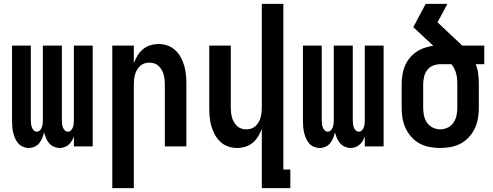

<svg xmlns="http://www.w3.org/2000/svg" viewBox="-20 -755 2540 990"><path d="M128 8Q113 8 98 1.5Q83 -5 73 -17Q63 -29 57 -43.5Q51 -58 47.5 -73.5Q44 -89 43 -104.5Q42 -120 42 -136V-520H139V-136Q139 -127 140 -117.5Q141 -108 144 -99Q147 -90 154 -83Q161 -76 170 -76Q179 -76 186 -83Q193 -90 196 -99Q199 -108 200 -117.5Q201 -127 201 -136V-520H299V-136Q299 -127 300 -117.5Q301 -108 304 -99Q307 -90 314 -83Q321 -76 330 -76Q339 -76 346 -83Q353 -90 356 -99Q359 -108 360 -117.5Q361 -127 361 -136V-520H458V0H361V-52Q357 -40 350.5 -29Q344 -18 334.5 -9.5Q325 -1 313 3.5Q301 8 288 8Q273 8 258 1.5Q243 -5 233 -17Q223 -29 217 -43.5Q211 -58 207 -73Q204 -58 198 -43.5Q192 -29 182.5 -17Q173 -5 158.5 1.5Q144 8 128 8Z M559 215V-520H670V-430Q678 -450 689.5 -469Q701 -488 717.5 -501.5Q734 -515 755 -521.5Q776 -528 798 -528Q822 -528 844.5 -520Q867 -512 884.5 -495.5Q902 -479 913 -458Q924 -437 930.5 -414Q937 -391 939 -367.5Q941 -344 941 -320V0H830V-320Q830 -333 828.5 -346Q827 -359 823.5 -371.5Q820 -384 813.5 -395Q807 -406 797.5 -415Q788 -424 775.5 -428Q763 -432 750 -432Q737 -432 724.5 -428Q712 -424 702.5 -415Q693 -406 686.5 -395Q680 -384 676.5 -371.5Q673 -359 671.5 -346Q670 -333 670 -320V215Z M1330 215V-90Q1322 -70 1310.5 -51Q1299 -32 1282.5 -18.5Q1266 -5 1245 1.5Q1224 8 1202 8Q1178 8 1155.5 0Q1133 -8 1115.5 -24.5Q1098 -41 1087 -62Q1076 -83 1069.5 -106Q1063 -129 1061 -152.5Q1059 -176 1059 -200V-520H1170V-200Q1170 -187 1171.5 -174Q1173 -161 1176.5 -148.5Q1180 -136 1186.5 -125Q1193 -114 1202.5 -105Q1212 -96 1224.5 -92Q1237 -88 1250 -88Q1263 -88 1275.5 -92Q1288 -96 1297.5 -105Q1307 -114 1313.5 -125Q1320 -136 1323.5 -148.5Q1327 -161 1328.5 -174Q1330 -187 1330 -200V-735H1441V119H1477V215Z M1628 8Q1613 8 1598 1.5Q1583 -5 1573 -17Q1563 -29 1557 -43.5Q1551 -58 1547.5 -73.5Q1544 -89 1543 -104.5Q1542 -120 1542 -136V-520H1639V-136Q1639 -127 1640 -117.5Q1641 -108 1644 -99Q1647 -90 1654 -83Q1661 -76 1670 -76Q1679 -76 1686 -83Q1693 -90 1696 -99Q1699 -108 1700 -117.5Q1701 -127 1701 -136V-520H1799V-136Q1799 -127 1800 -117.5Q1801 -108 1804 -99Q1807 -90 1814 -83Q1821 -76 1830 -76Q1839 -76 1846 -83Q1853 -90 1856 -99Q1859 -108 1860 -117.5Q1861 -127 1861 -136V-520H1958V0H1861V-52Q1857 -40 1850.5 -29Q1844 -18 1834.5 -9.5Q1825 -1 1813 3.5Q1801 8 1788 8Q1773 8 1758 1.5Q1743 -5 1733 -17Q1723 -29 1717 -43.5Q1711 -58 1707 -73Q1704 -58 1698 -43.5Q1692 -29 1682.5 -17Q1673 -5 1658.5 1.5Q1644 8 1628 8Z M2250 8Q2223 8 2195.5 3Q2168 -2 2144 -15Q2120 -28 2101.5 -48.5Q2083 -69 2071.5 -93.5Q2060 -118 2055.5 -145.5Q2051 -173 2051 -200V-320Q2051 -344 2054.5 -367.5Q2058 -391 2067 -413Q2076 -435 2091 -454Q2106 -473 2125.5 -486.5Q2145 -500 2168 -508Q2191 -516 2214 -519L2111 -615L2175 -735H2287L2236 -640L2326 -555Q2336 -546 2345 -537.5Q2354 -529 2363 -520H2477V-424H2433Q2443 -399 2446 -372.5Q2449 -346 2449 -320V-200Q2449 -173 2444.5 -145.5Q2440 -118 2428.5 -93.5Q2417 -69 2398.5 -48.5Q2380 -28 2356 -15Q2332 -2 2304.5 3Q2277 8 2250 8ZM2250 -88Q2270 -88 2288.5 -97Q2307 -106 2318.5 -123Q2330 -140 2334 -160Q2338 -180 2338 -200V-320Q2338 -334 2337 -347.5Q2336 -361 2332.5 -374.5Q2329 -388 2323 -400.5Q2317 -413 2308 -424H2250Q2231 -424 2212.5 -416.5Q2194 -409 2182.5 -393.5Q2171 -378 2166.5 -358.5Q2162 -339 2162 -320V-200Q2162 -180 2166 -160Q2170 -140 2181.5 -123Q2193 -106 2211.5 -97Q2230 -88 2250 -88Z"/></svg>

Font: Moesevka
Style: Bold
Weight: 700
Monospace: yes
Designer: Belleve Invis
Foundry: Belleve Invis
Version: Version 32.5.0; ttfautohint (v1.8.4)